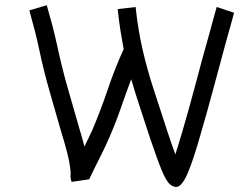

<svg xmlns="http://www.w3.org/2000/svg" viewBox="-20 -686 960 739"><path d="M93 -646 160 -666Q171 -628 181 -590Q191 -552 200 -511Q216 -435 238.5 -355Q261 -275 285 -193Q290 -177 295 -159Q300 -141 305 -122Q313 -139 321 -155Q329 -171 336 -187Q369 -265 395 -342.5Q421 -420 456 -497Q449 -534 443 -572Q437 -610 433 -651L502 -659Q511 -573 528.5 -496.5Q546 -420 571 -343.5Q596 -267 624 -181Q642 -126 655 -92Q661 -110 667 -130.5Q673 -151 681 -177Q709 -272 734.5 -369Q760 -466 787 -561Q794 -587 800.5 -610.5Q807 -634 814 -659L881 -637Q874 -611 867.5 -587.5Q861 -564 854 -540Q828 -445 802 -347.5Q776 -250 748 -155Q738 -120 726.5 -84.5Q715 -49 701 -16Q686 18 671 29Q656 40 635 24Q620 12 602.5 -30.5Q585 -73 557 -156Q538 -215 519.5 -270.5Q501 -326 485 -381Q464 -325 444.5 -268.5Q425 -212 400 -155Q386 -123 371.5 -94Q357 -65 343 -37Q339 -28 335 -20Q331 -12 326 -2Q324 2 324 4L256 14Q251 3 251.5 -9.5Q252 -22 252 -22Q249 -57 239 -96.5Q229 -136 216 -177Q194 -254 171 -334Q148 -414 131 -495Q123 -533 113.5 -569.5Q104 -606 93 -646Z"/></svg>

Font: Syne
Style: Italic
Weight: 400
Italic angle: -9°
Designer: Lucas Descroix
Foundry: Bonjour Monde
Version: Version 2.000; ttfautohint (v1.8.3)